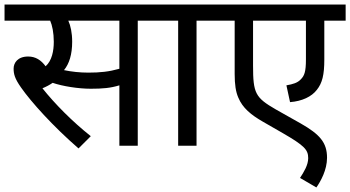

<svg xmlns="http://www.w3.org/2000/svg" viewBox="-20 -642 1543 846"><path d="M587 -551H691V-622H0V-551H201C210 -531 217 -498 217 -458C217 -418 209 -375 181 -350C161 -377 137 -393 104 -393C58 -393 40 -365 40 -340C40 -317 44 -297 73 -256C117 -193 213 -86 326 12L380 -42C298 -107 222 -184 167 -253C184 -260 199 -268 212 -277C256 -262 325 -251 380 -251C432 -251 467 -254 506 -266V0H587ZM369 -322C332 -322 295 -326 262 -333C285 -361 298 -402 298 -458C298 -498 291 -529 281 -551H506V-339C460 -326 421 -322 369 -322Z M846 -551H949V-622H676V-551H765V0H846Z M1503 -551V-622H935V-551H1014V-316C1014 -269 1019 -237 1030 -212C1049 -166 1086 -136 1138 -106L1225 -56C1322 0 1338 18 1338 55C1338 85 1319 116 1302 142L1374 184C1393 157 1421 107 1421 53C1421 -14 1389 -50 1305 -98L1195 -160C1105 -212 1095 -231 1095 -353V-551H1328V-380C1328 -325 1321 -308 1305 -292C1291 -277 1271 -271 1242 -266L1258 -192C1311 -196 1353 -216 1376 -246C1400 -276 1409 -312 1409 -380V-551Z"/></svg>

Font: Noto Sans Devanagari UI
Style: Regular
Weight: 400
Designer: Jelle Bosma - Monotype Design Team
Foundry: Monotype Imaging Inc.
Version: Version 2.003